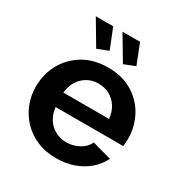

<svg xmlns="http://www.w3.org/2000/svg" viewBox="-172 -858 944 996"><g transform="rotate(30 299.5 -360.5)"><path d="M28 -259Q28 -334 61.5 -396Q95 -458 157.5 -495.5Q220 -533 305 -533Q391 -533 452 -495.5Q513 -458 545.5 -396.5Q578 -335 578 -264Q578 -252 577 -239.5Q576 -227 575 -219H170Q174 -179 193.5 -149Q213 -119 243.5 -103.5Q274 -88 309 -88Q349 -88 384.5 -107.5Q420 -127 433 -159L548 -127Q529 -87 493.5 -56Q458 -25 410 -7.5Q362 10 304 10Q241 10 190 -11.5Q139 -33 103 -70.5Q67 -108 47.5 -156.5Q28 -205 28 -259ZM441 -304Q437 -344 418.5 -373.5Q400 -403 370 -419.5Q340 -436 303 -436Q267 -436 237.5 -419.5Q208 -403 189.5 -373.5Q171 -344 167 -304ZM275 -731H380L427 -612L361 -586ZM219 -731 267 -612 201 -586 115 -731Z"/></g></svg>

Font: YasnoRaleway
Style: Bold
Weight: 700
Designer: Matt McInerney, Pablo Impallari, Rodrigo Fuenzalida
Foundry: Matt McInerney, Pablo Impallari, Rodrigo Fuenzalida
Version: Version 4.026